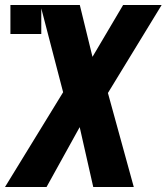

<svg xmlns="http://www.w3.org/2000/svg" viewBox="-26 -745 664 765"><path d="M292 -725 342.5 -518.5 464.5 -725H618L404 -374.5L507 0H345.5L291.5 -238.5L159.5 0H-6L225.5 -377.5L138.5 -711.5V-609.5H15.5V-725Z"/></svg>

Font: JuliaMono ExtraBold
Style: Italic
Weight: 800
Italic angle: -9°
Monospace: yes
Designer: cormullion
Foundry: corm
Version: Version 0.057; ttfautohint (v1.8.4)